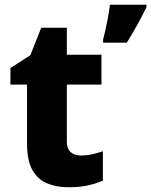

<svg xmlns="http://www.w3.org/2000/svg" viewBox="-20 -780 638 810"><path d="M321 -124Q346 -124 368.5 -129Q391 -134 414 -142V-18Q387 -6 352 2Q317 10 269 10Q218 10 178.5 -6.5Q139 -23 116.5 -63Q94 -103 94 -176V-423H24V-493L108 -547L154 -663H262V-549H408V-423H262V-182Q262 -153 278 -138.5Q294 -124 321 -124ZM598 -750Q581 -715 561 -678.5Q541 -642 515 -600H415V-613Q423 -643 431.5 -685.5Q440 -728 444 -760H598Z"/></svg>

Font: Noto Sans Bengali ExtraBold
Style: Regular
Weight: 800
Designer: Jelle Bosma - Monotype Design Team
Foundry: Monotype Imaging Inc.
Version: Version 2.003; ttfautohint (v1.8.4.7-5d5b)